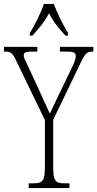

<svg xmlns="http://www.w3.org/2000/svg" viewBox="-27 -951 492 971"><path d="M124 -784V-771H137C171 -809 197 -838 221 -884C244 -838 269 -809 304 -771H317V-784C293 -822 262 -886 245 -931H195C180 -886 148 -822 124 -784ZM118 0H324V-24H300C253 -24 242 -35 242 -110V-345L384 -640C405 -684 416 -690 442 -690H445V-714H276V-690H313C348 -690 356 -683 356 -668C356 -657 354 -646 341 -618L270 -471C249 -428 235 -397 225 -376C207 -416 189 -456 169 -499L114 -618C102 -642 93 -660 93 -671C93 -683 98 -690 133 -690H162V-714H-7V-690H-3C26 -690 36 -685 55 -644L200 -344V-109C200 -35 189 -24 142 -24H118Z"/></svg>

Font: Noto Serif Khmer ExtraCondensed ExtraLight
Style: Regular
Weight: 200
Width: 2
Designer: Danh Hong and the Monotype Design Team
Foundry: Monotype Imaging Inc.
Version: Version 2.004